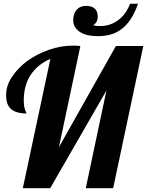

<svg xmlns="http://www.w3.org/2000/svg" viewBox="-20 -990 774 1010"><path d="M431.2 0 540 -514.2 244.1 0H100.1L245.1 -680.2Q178.7 -651.9 141.8 -596.7Q105 -541.5 105 -460.9Q105 -421.4 117.2 -399.9Q119.1 -396 119.1 -393.1Q38.1 -393.1 19 -444.3Q12.2 -462.9 12.2 -490.2Q12.2 -540.5 43.9 -586.9Q107.9 -682.1 237.3 -728Q299.3 -750 362.8 -750Q383.3 -750 402.8 -748L290 -215.8L589.8 -748H733.9L575.2 0ZM432.1 -959Q494.1 -959 494.1 -901.9Q494.1 -873 470.2 -856.9Q485.8 -853 507.3 -853Q554.7 -853 592.8 -877.9Q640.1 -907.7 664.1 -970.2H706.1Q659.2 -834 559.1 -807.6Q528.3 -799.8 495.1 -799.8Q432.6 -799.8 398.9 -823Q365.2 -846.2 365.2 -882.3Q365.2 -918.5 383.1 -938.7Q400.9 -959 432.1 -959Z"/></svg>

Font: UVF Lobster12
Style: Regular
Weight: 400
Designer: Pablo Impallari
Foundry: Pablo Impallari. www.impallari.com
Version: Version 1.004